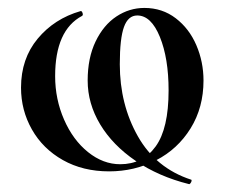

<svg xmlns="http://www.w3.org/2000/svg" viewBox="-20 -419 566 484"><path d="M201 -216Q201 -273 221 -314.5Q241 -356 273.5 -377.5Q306 -399 344 -399Q389 -399 423 -373Q457 -347 475 -305Q493 -263 493 -216Q493 -148 460.5 -95.5Q428 -43 373.5 -15Q319 13 255 13Q189 13 138.5 -15.5Q88 -44 60.5 -92.5Q33 -141 33 -198Q33 -271 75 -321.5Q117 -372 183 -391Q186 -392 188 -386.5Q190 -381 187 -379Q119 -343 119 -227Q119 -169 141.5 -117.5Q164 -66 202 -35.5Q240 -5 283 -5Q340 -5 372.5 -50Q405 -95 405 -191Q405 -272 383 -326Q361 -380 326 -380Q303 -380 292.5 -351Q282 -322 282 -257Q282 -156 327.5 -75.5Q373 5 462 34Q463 34 463 36Q463 39 460.5 42.5Q458 46 456 45Q380 26 322 -13.5Q264 -53 232.5 -105.5Q201 -158 201 -216Z"/></svg>

Font: Cormorant Garamond SemiBold
Style: Regular
Weight: 600
Designer: Christian Thalmann (Catharsis Fonts)
Foundry: Catharsis Fonts
Version: Version 4.000